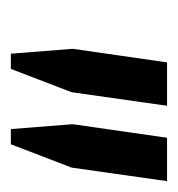

<svg xmlns="http://www.w3.org/2000/svg" viewBox="-7 -757 328 354"><g transform="rotate(90 157.0 -580.0)"><path d="M107 -436H79L70 -550L95 -724H175L150 -548ZM246 -436H218L209 -550L234 -724H314L289 -548Z"/></g></svg>

Font: Rosario Light
Style: Italic
Weight: 300
Italic angle: -8.05°
Designer: Hector Gatti
Foundry: Omnibus Type
Version: Version 1.101; ttfautohint (v1.8.1.43-b0c9)